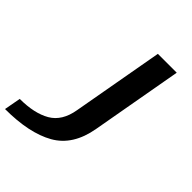

<svg xmlns="http://www.w3.org/2000/svg" viewBox="-439 -710 1065 1065"><g transform="rotate(45 93.0 -178.0)"><path d="M-212 230Q-23.5 230 86.5 167.8Q196.5 105.5 223.5 -50L319 -586H171L75 -48Q58 52.5 -11.2 92.5Q-80.5 132.5 -194 132.5Z"/></g></svg>

Font: Anybody ExtraExpanded Medium
Style: Italic
Weight: 500
Width: 8
Italic angle: -10°
Version: Version 1.113;gftools[0.9.25]